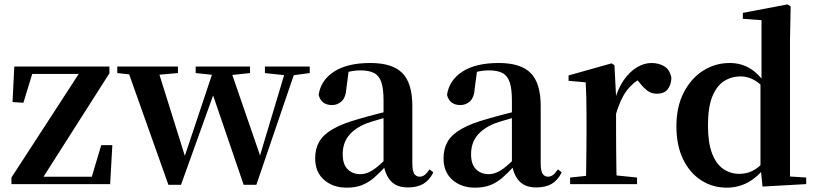

<svg xmlns="http://www.w3.org/2000/svg" viewBox="-20 -839 3721 875"><path d="M32.1 0V-29.9L351.2 -521.1V-491.9L343.2 -502.1H231.7H96.9L132.7 -521.1L86.6 -370.7L37.1 -373.9L45.1 -535.7H478.7V-505.1L165.8 -13.9L170.3 -52.5L172.8 -33.6H286.8H422L393.4 -17.1L441.4 -177.5H492L482 0Z M747.4 3.1 556 -535.7H695L829.7 -105.2L814.1 -104.5L818.6 -117.6L958.4 -535.7H1025.5L1174.1 -104.5H1156.8L1160.8 -116.3L1286.6 -535.7H1332.2L1148.3 3.1H1090.4L936.9 -445.9H966.5L959.1 -426L804.9 3.1ZM514.4 -506V-535.7H791V-506L662.1 -494.8H617.1ZM871.7 -506V-535.7H1119.5V-506L1013.9 -494.8H978.2ZM1187.3 -506V-535.7H1391.6V-506L1307.5 -494.8H1291.3Z M1559.6 16.2Q1497.2 16.2 1456.8 -19.4Q1416.3 -54.9 1416.3 -117.6Q1416.3 -161.2 1435 -193.6Q1453.7 -226.1 1498.1 -251.5Q1542.6 -277 1618.4 -297.9Q1657.8 -309.4 1707.4 -322Q1757 -334.6 1797 -344.4V-318.9Q1757 -308.9 1717 -297.6Q1676.9 -286.4 1650.1 -276.7Q1596.3 -254.9 1569.1 -220.6Q1541.8 -186.4 1541.8 -135.9Q1541.8 -90.4 1564.1 -67.9Q1586.3 -45.3 1623 -45.3Q1639.3 -45.3 1657.7 -52.6Q1676.1 -59.9 1700.4 -79.7Q1724.8 -99.4 1758.3 -135.5L1773.8 -82.4H1738.7Q1709.6 -50.6 1684.2 -28.7Q1658.7 -6.8 1629.4 4.7Q1600 16.2 1559.6 16.2ZM1839.1 15.2Q1787.6 15.2 1760.9 -14.2Q1734.2 -43.6 1727.9 -94V-96.5V-381.4Q1727.9 -434.7 1717.8 -464.5Q1707.7 -494.3 1684.6 -506.3Q1661.5 -518.3 1623 -518.3Q1597.4 -518.3 1570.3 -512.2Q1543.2 -506.1 1506.8 -491.2L1569.1 -516.3L1558.9 -439.2Q1556.3 -395.9 1537.6 -378Q1518.8 -360.2 1493.3 -360.2Q1444.1 -360.2 1432.2 -406.5Q1441.9 -473.5 1502.4 -512.7Q1562.9 -551.9 1668.1 -551.9Q1768.4 -551.9 1813.7 -505.9Q1859.1 -459.8 1859.1 -356.2V-94.8Q1859.1 -60.3 1867.8 -47Q1876.6 -33.8 1892.7 -33.8Q1904.3 -33.8 1914.3 -40.9Q1924.3 -48.1 1937.7 -67.2L1954.9 -53.4Q1937 -17.5 1909.2 -1.1Q1881.4 15.2 1839.1 15.2Z M2144.6 16.2Q2082.2 16.2 2041.8 -19.4Q2001.3 -54.9 2001.3 -117.6Q2001.3 -161.2 2020 -193.6Q2038.7 -226.1 2083.1 -251.5Q2127.6 -277 2203.4 -297.9Q2242.8 -309.4 2292.4 -322Q2342 -334.6 2382 -344.4V-318.9Q2342 -308.9 2302 -297.6Q2261.9 -286.4 2235.1 -276.7Q2181.3 -254.9 2154.1 -220.6Q2126.8 -186.4 2126.8 -135.9Q2126.8 -90.4 2149.1 -67.9Q2171.3 -45.3 2208 -45.3Q2224.3 -45.3 2242.7 -52.6Q2261.1 -59.9 2285.4 -79.7Q2309.8 -99.4 2343.3 -135.5L2358.8 -82.4H2323.7Q2294.6 -50.6 2269.2 -28.7Q2243.7 -6.8 2214.4 4.7Q2185 16.2 2144.6 16.2ZM2424.1 15.2Q2372.6 15.2 2345.9 -14.2Q2319.2 -43.6 2312.9 -94V-96.5V-381.4Q2312.9 -434.7 2302.8 -464.5Q2292.7 -494.3 2269.6 -506.3Q2246.5 -518.3 2208 -518.3Q2182.4 -518.3 2155.3 -512.2Q2128.2 -506.1 2091.8 -491.2L2154.1 -516.3L2143.9 -439.2Q2141.3 -395.9 2122.6 -378Q2103.8 -360.2 2078.3 -360.2Q2029.1 -360.2 2017.2 -406.5Q2026.9 -473.5 2087.4 -512.7Q2147.9 -551.9 2253.1 -551.9Q2353.4 -551.9 2398.7 -505.9Q2444.1 -459.8 2444.1 -356.2V-94.8Q2444.1 -60.3 2452.8 -47Q2461.6 -33.8 2477.7 -33.8Q2489.3 -33.8 2499.3 -40.9Q2509.3 -48.1 2522.7 -67.2L2539.9 -53.4Q2522 -17.5 2494.2 -1.1Q2466.4 15.2 2424.1 15.2Z M2578.2 0V-29.9L2686.3 -41.2H2772.8L2883.2 -29.9V0ZM2649.2 0Q2650.9 -25.5 2651.4 -67.4Q2651.9 -109.4 2652.4 -154.8Q2652.9 -200.3 2652.9 -234.8V-310.2Q2652.9 -360.7 2652 -394.1Q2651.2 -427.5 2649.2 -463.8L2571.1 -470.7V-495.2L2767.2 -550.4L2780.2 -541.7L2787.6 -398.7V-397.7V-234.8Q2787.6 -200.3 2788.1 -154.8Q2788.6 -109.4 2789.1 -67.4Q2789.6 -25.5 2790.6 0ZM2787.4 -320.2 2754.3 -380.9H2781.4Q2796 -435.6 2822.6 -473.9Q2849.3 -512.2 2882.4 -532.1Q2915.5 -551.9 2948.6 -551.9Q2982.2 -551.9 3007.4 -536.8Q3032.7 -521.7 3039.7 -484.5Q3038.9 -453.2 3023.2 -432.6Q3007.4 -411.9 2973.2 -411.9Q2948.5 -411.9 2930.2 -425.8Q2912 -439.6 2892.8 -464.4L2869.8 -490.9L2906.4 -485.1Q2863.5 -463.1 2835.2 -424.7Q2806.9 -386.2 2787.4 -320.2Z M3291.5 16.2Q3227 16.2 3174.9 -17.7Q3122.7 -51.5 3092.6 -114.2Q3062.6 -176.8 3062.6 -263.1Q3062.6 -352.4 3095.9 -417.2Q3129.2 -482 3184.4 -517Q3239.7 -551.9 3305.5 -551.9Q3355.9 -551.9 3396.4 -528.1Q3436.8 -504.4 3470.8 -453.6H3480.1L3463.3 -436.8Q3435.9 -465.9 3409.3 -478.3Q3382.7 -490.8 3354.9 -490.8Q3314.2 -490.8 3280.5 -469.9Q3246.9 -449.1 3226.6 -400.1Q3206.4 -351.2 3206.4 -267.7Q3206.4 -188.6 3225.1 -139.8Q3243.9 -91.1 3276.4 -68.9Q3308.9 -46.7 3349.3 -46.7Q3380.5 -46.7 3407.5 -59.4Q3434.5 -72.1 3460.8 -100.9L3479.6 -80.8H3469.1Q3435.8 -34.5 3391 -9.1Q3346.1 16.2 3291.5 16.2ZM3455 11.2 3445.7 -81.1V-83.3V-457.2L3450.4 -468.4V-747.1L3365.4 -753.3V-780.3L3568.9 -819L3583.2 -810L3580.2 -652.7V-34.7L3654.1 -29.9V0Z"/></svg>

Font: Noto Serif HK ExtraLight
Style: Regular
Weight: 200
Designer: Ryoko NISHIZUKA 西塚涼子 (kana & ideographs); Frank Grießhammer (Latin, Greek & Cyrillic); Wenlong ZHANG 张文龙 (bopomofo); San
Foundry: Adobe
Version: Version 2.002-H1;hotconv 1.1.0;makeotfexe 2.6.0